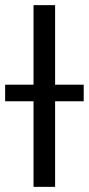

<svg xmlns="http://www.w3.org/2000/svg" viewBox="-63 -727 346 747"><path d="M151.4 -397.5H262.7V-333H151.4V0H67.4V-333H-43V-397.5H67.4V-707H151.4Z"/></svg>

Font: Pretendard
Style: Regular
Weight: 400
Designer: Base glyphs from Inter by Rasmus Andersson; Hangeul glyphs from Noto Sans CJK(Source Han Sans) by Jang Soo-young and Kan
Foundry: Kil Hyung-jin
Version: Version 1.309